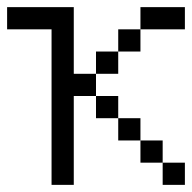

<svg xmlns="http://www.w3.org/2000/svg" viewBox="-20 -520 540 540"><path d="M500 0V-62.5H437.5V0ZM500 -437.5V-500H375V-437.5H312.5V-375H250V-312.5H187.5V-500H0V-437.5H125V0H187.5Q187.5 0 187.5 -250H250V-187.5H312.5V-125H375V-62.5H437.5V-125H375V-187.5H312.5V-250H250V-312.5H312.5V-375H375V-437.5Z"/></svg>

Font: UnifontExMono
Style: Regular
Weight: 500
Version: Version 15.0.06